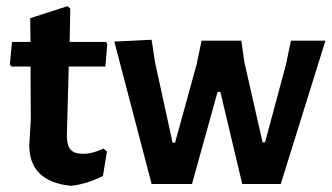

<svg xmlns="http://www.w3.org/2000/svg" viewBox="-20 -597 1076 623"><path d="M210 6Q75 -8 75 -126L80 -209L79 -381H17L12 -388L19 -461H79L78 -538L199 -577L208 -569L206 -461H324L328 -454L322 -381H203L197 -157Q197 -125 209 -111.5Q221 -98 249 -98Q281 -98 316 -115L327 -105L314 -26Q263 0 210 6Z M472 -468 483 -395 540 -134H548L618 -388L634 -465H763L773 -395L832 -135H840L908 -388L924 -465H1036L891 0H766L695 -299H686L603 0H472L351 -462Z"/></svg>

Font: Alegreya Sans
Style: Bold
Weight: 700
Designer: Juan Pablo del Peral
Foundry: Huerta Tipografica
Version: Version 2.007